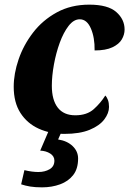

<svg xmlns="http://www.w3.org/2000/svg" viewBox="-20 -566 556 826"><path d="M257 10Q196 10 146.5 -12.5Q97 -35 68 -80Q39 -125 39 -193Q39 -249 60 -310.5Q81 -372 122 -425.5Q163 -479 224 -512.5Q285 -546 364 -546Q444 -546 480 -514.5Q516 -483 516 -439Q516 -417 504 -396.5Q492 -376 463.5 -362.5Q435 -349 387 -349Q388 -404 371 -443.5Q354 -483 323 -483Q297 -483 275 -454.5Q253 -426 237 -382Q221 -338 212 -288.5Q203 -239 203 -197Q203 -136 228.5 -103Q254 -70 304 -70Q354 -70 383.5 -96.5Q413 -123 433 -155Q440 -148 444.5 -135.5Q449 -123 449 -106Q449 -79 428.5 -52Q408 -25 365.5 -7.5Q323 10 257 10ZM161 240Q131 240 110 236.5Q89 233 71 227L85 166Q118 174 145 174Q173 174 193.5 162Q214 150 214 125Q214 106 196 94.5Q178 83 153 82L192 -9H249L230 34Q269 40 292.5 62.5Q316 85 316 116Q316 160 295 187Q274 214 238.5 227Q203 240 161 240Z"/></svg>

Font: Noto Serif SemiCondensed ExtraBold
Style: Italic
Weight: 800
Width: 4
Italic angle: -12°
Designer: Monotype Design Team
Foundry: Monotype Imaging Inc.
Version: Version 2.014; ttfautohint (v1.8.4.7-5d5b)